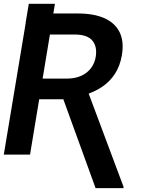

<svg xmlns="http://www.w3.org/2000/svg" viewBox="-24 -797 771 990"><path d="M107.9 -678.2 124.5 -777.3H259.3L242.7 -678.2ZM116.7 -727.5H377.4Q460.4 -727.5 515.1 -702.9Q569.8 -678.2 593 -630.4Q616.2 -582.5 604.5 -512.7Q595.2 -457.5 568.8 -416.7Q542.5 -376 502 -348.9Q461.4 -321.8 409.2 -306.2L364.7 -285.2H137.2L153.8 -391.6H321.3Q364.3 -392.1 395.5 -406.5Q426.8 -420.9 445.6 -446.3Q464.4 -471.7 469.7 -504.4Q478 -556.6 452.1 -587.9Q426.3 -619.1 358.9 -619.1H233.4L130.9 0H-4.4ZM468.8 172.9 290 -319.8H431.2L613.3 167L612.3 172.9Z"/></svg>

Font: Inter 28pt SemiBold
Style: Italic
Weight: 600
Italic angle: -9.3988°
Designer: Rasmus Andersson
Foundry: rsms
Version: Version 4.001;git-66647c0bb